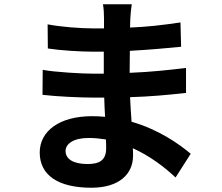

<svg xmlns="http://www.w3.org/2000/svg" viewBox="-20 -826 1040 899"><path d="M477 -131C477 -74 443 -58 390 -58C322 -58 287 -82 287 -119C287 -153 325 -180 395 -180C423 -180 450 -177 476 -173C477 -156 477 -142 477 -131ZM873 -106C816 -154 721 -220 596 -256C593 -294 591 -334 589 -371C685 -374 762 -381 851 -391V-508C770 -498 687 -489 587 -485L588 -588C683 -593 763 -601 828 -607L825 -721C739 -708 666 -700 589 -697L590 -736C591 -761 594 -786 597 -806H462C466 -787 467 -756 467 -738V-693H418C357 -693 265 -700 203 -712L204 -599C261 -590 356 -584 419 -584H466V-481H419C366 -481 237 -488 180 -499L179 -382C245 -374 359 -369 417 -369H468C469 -340 470 -309 472 -279C452 -281 432 -282 411 -282C258 -282 166 -212 166 -112C166 -7 250 53 408 53C539 53 603 -12 603 -97C603 -107 603 -119 602 -132C681 -96 749 -45 802 5Z"/></svg>

Font: Noto Sans Mono CJK JP Bold
Style: Regular
Weight: 700
Designer: Ryoko NISHIZUKA (kana & ideographs); Paul D. Hunt (Latin, Greek & Cyrillic); Wenlong ZHANG (bopomofo); Sandoll Communica
Foundry: Adobe Systems Incorporated
Version: Version 1.004;PS 1.004;hotconv 1.0.82;makeotf.lib2.5.63406